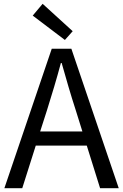

<svg xmlns="http://www.w3.org/2000/svg" viewBox="-20 -989 647 1009"><path d="M362 -825 204 -969 152 -907 321 -779ZM191 -298 227 -410C253 -493 277 -572 300 -658H304C328 -573 351 -493 378 -410L413 -298ZM506 0H604L355 -733H252L3 0H97L168 -224H436Z"/></svg>

Font: Noto Sans JP Regular
Style: Regular
Weight: 400
Designer: Ryoko NISHIZUKA (kana & ideographs); Paul D. Hunt (Latin, Greek & Cyrillic); Wenlong ZHANG (bopomofo); Sandoll Communica
Foundry: Adobe Systems Incorporated
Version: Version 1.004;PS 1.004;hotconv 1.0.82;makeotf.lib2.5.63406